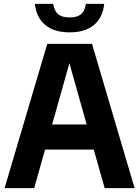

<svg xmlns="http://www.w3.org/2000/svg" viewBox="-20 -965 714 985"><path d="M517 0 461 -197.5H211L155.5 0H3.5L222.5 -740H452L670.5 0ZM247.5 -326.5H424.5L336 -641ZM159 -945H253Q258.5 -909 278.2 -892.2Q298 -875.5 337 -875.5Q376 -875.5 395.8 -892.2Q415.5 -909 420.5 -945H514.5Q507.5 -875 462 -837Q416.5 -799 337 -799Q257.5 -799 211.8 -837.2Q166 -875.5 159 -945Z"/></svg>

Font: Encode Sans Semi Condensed
Style: Bold
Weight: 700
Width: 4
Designer: Multiple Designers
Foundry: Impallari Type
Version: Version 2.000